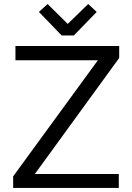

<svg xmlns="http://www.w3.org/2000/svg" viewBox="-20 -927 653 947"><path d="M171.9 -868.2 214.8 -907.2 314 -809.1 415 -907.2 457 -868.2 344.2 -752H284.2ZM56.2 -700.2H567.9V-641.1L151.9 -68.8H565.9V0H44.9V-57.1L462.9 -629.9H56.2Z"/></svg>

Font: Post Grotesk Regular
Style: Regular
Weight: 500
Version: 0.900; ttfautohint (v0.96) -l 8 -r 50 -G 200 -x 14 -w "gGD" 